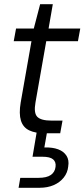

<svg xmlns="http://www.w3.org/2000/svg" viewBox="-20 -631 400 909"><path d="M192 0Q147 0 118 -14Q89 -28 79 -60.5Q69 -93 78 -146L129 -436H45L56 -496H140L170 -611H230L210 -496H360L349 -436H199L148 -146Q139 -96 156.5 -78Q174 -60 224 -60H276L265 0ZM68 258 76 211H162Q201 211 220.5 197.5Q240 184 243 159Q246 136 231.5 123.5Q217 111 180 111H134L154 -7H203L190 67Q229 66 255.5 76Q282 86 295 106.5Q308 127 303 157Q300 187 281.5 210Q263 233 234 245.5Q205 258 168 258Z"/></svg>

Font: DM Sans 36pt Light
Style: Italic
Weight: 300
Italic angle: -10°
Designer: Colophon Foundry, Jonny Pinhorn
Foundry: Colophon Foundry
Version: Version 4.004;gftools[0.9.30]